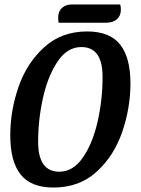

<svg xmlns="http://www.w3.org/2000/svg" viewBox="-20 -821 631 861"><path d="M565 -447Q565 -338 528.5 -230.5Q492 -123 414 -51.5Q336 20 220 20Q119 20 72.5 -38.5Q26 -97 26 -214Q26 -324 63 -431Q100 -538 178 -609Q256 -680 371 -680Q472 -680 518.5 -621.5Q565 -563 565 -447ZM151 -185Q151 -51 246 -51Q308 -51 352 -115Q396 -179 418 -277Q440 -375 440 -476Q440 -610 345 -610Q282 -610 238.5 -545.5Q195 -481 173 -383Q151 -285 151 -185ZM522 -777Q522 -751 504.5 -735Q487 -719 454 -719H243Q241 -727 241 -743Q241 -770 258 -785.5Q275 -801 302 -801H519Q522 -791 522 -777Z"/></svg>

Font: Sansita
Style: Italic
Weight: 400
Italic angle: -11°
Designer: Pablo Cosgaya
Foundry: Omnibus-Type
Version: Version 1.006